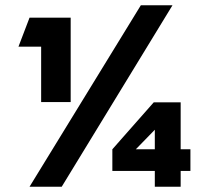

<svg xmlns="http://www.w3.org/2000/svg" viewBox="-20 -708 792 728"><path d="M248 -321H136V-531H50L92 -641H248ZM92 0 514 -688H634L214 0ZM567 0V-60H406V-142L563 -320H665V-142H702V-60H665V0ZM567 -142V-216L495 -142Z"/></svg>

Font: Roundo
Style: Bold
Weight: 700
Designer: Namrata Goyal (Gurmukhi), Shiva Nallaperumal (Latin)
Foundry: Indian Type Foundry
Version: Version 1.000;PS 1.0;hotconv 1.0.88;makeotf.lib2.5.647800